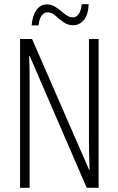

<svg xmlns="http://www.w3.org/2000/svg" viewBox="-20 -901 568 921"><path d="M453.1 0H396L122.1 -633.3H119.6Q121.1 -605 121.6 -574.7Q122.1 -544.4 122.1 -506.8V0H76.2V-713.9H133.8L407.2 -86.9H409.7Q408.7 -124.5 407.7 -160.2Q406.7 -195.8 406.7 -220.2V-713.9H453.1ZM131.8 -779.3Q135.7 -826.2 154.8 -853Q173.8 -879.9 206.1 -879.9Q225.6 -879.9 241.7 -870.4Q257.8 -860.8 272 -848.6Q286.1 -836.4 300 -827.1Q314 -817.9 329.6 -817.9Q347.7 -817.9 358.4 -834.5Q369.1 -851.1 372.1 -880.9H405.3Q403.3 -830.1 382.1 -804.9Q360.8 -779.8 331.1 -779.8Q304.7 -779.8 283.9 -795.2Q263.2 -810.5 245.1 -826.2Q227.1 -841.8 208 -841.8Q191.9 -841.8 179.9 -826.2Q168 -810.5 165 -779.3Z"/></svg>

Font: Open Sans Condensed Light
Style: Regular
Weight: 300
Width: 3
Designer: Monotype Design Team
Foundry: Monotype Imaging Inc.
Version: Version 3.003; ttfautohint (v1.8.4)